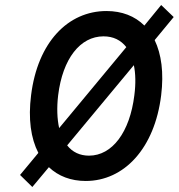

<svg xmlns="http://www.w3.org/2000/svg" viewBox="-20 -710 713 766"><path d="M514 -450C521 -417 522 -376 516 -330C498 -183 428 -89 335 -89C299 -89 269 -103 248 -130ZM216 -199C208 -235 206 -280 212 -330C230 -476 300 -565 393 -565C432 -565 462 -550 484 -522ZM673 -642 623 -690 556 -608C518 -646 466 -666 405 -666C251 -666 130 -541 104 -330C92 -236 103 -158 133 -100L60 -12L109 36L175 -43C213 -7 263 12 322 12C475 12 597 -118 623 -330C634 -420 624 -494 597 -550Z"/></svg>

Font: Falling Sky
Style: CondObl
Weight: 400
Designer: Paul D. Hunt
Foundry: Adobe Systems Incorporated
Version: Version 1.02